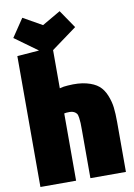

<svg xmlns="http://www.w3.org/2000/svg" viewBox="-107 -1069 803 1150"><g transform="rotate(-10 294.5 -493.5)"><path d="M260 15H43V-781Q199 -794 260 -798V-547Q285 -554 310 -555Q376 -560 423 -548Q470 -536 496.5 -513.5Q523 -491 538.5 -453Q554 -415 558.5 -378Q563 -341 563 -288V15H347V-255Q347 -262 347 -275Q347 -306 346.5 -320Q346 -334 343.5 -352.5Q341 -371 335.5 -378.5Q330 -386 319.5 -391.5Q309 -397 293 -397Q270 -397 260 -394ZM414 -892 227 -755 38 -892 112 -1002 227 -937 339 -1002Z"/></g></svg>

Font: Repo
Style: ExtraBlack
Weight: 1000
Designer: Stefan Peev
Foundry: Context Ltd
Version: Version 001.000